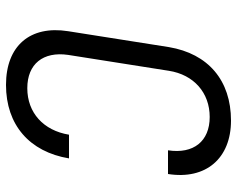

<svg xmlns="http://www.w3.org/2000/svg" viewBox="-95 -685 790 640"><g transform="rotate(90 300.0 -365.0)"><path d="M263 10C396 10 486 -68 508 -200H429C415 -115 356 -61 274 -61C193 -61 151 -114 163 -197L216 -533C229 -616 289 -669 370 -669C451 -669 494 -615 481 -530H560C580 -656 508 -740 382 -740C248 -740 159 -664 137 -533L84 -197C64 -70 133 10 263 10Z"/></g></svg>

Font: JetBrains Mono Light
Style: Italic
Weight: 336
Italic angle: -9°
Monospace: yes
Designer: Philipp Nurullin, Konstantin Bulenkov
Foundry: JetBrains
Version: Version 2.305